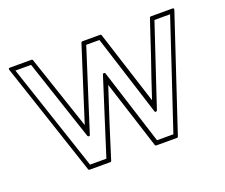

<svg xmlns="http://www.w3.org/2000/svg" viewBox="-78 -520 758 647"><g transform="rotate(-20 300.5 -196.5)"><path d="M591.8 -404.3Q598.1 -404.3 596.2 -397.9L461.4 7.3Q460.4 10.7 457 10.7H383.3Q379.4 10.7 378.4 7.3L300.3 -236.3Q280.3 -176.3 260.7 -114.7Q241.2 -53.2 222.2 7.3Q221.2 10.7 217.3 10.7H143.6Q140.1 10.7 139.2 7.3L4.4 -397.9Q2.4 -404.3 8.8 -404.3H86.4Q89.8 -404.3 90.8 -400.9L179.7 -136.2Q200.2 -201.2 221.9 -268.8Q243.7 -336.4 264.2 -400.9Q265.1 -404.3 269 -404.3H332Q335.9 -404.3 336.9 -400.9L421.4 -137.2Q433.1 -173.3 445.3 -209.2Q457.5 -245.1 470.2 -281.7Q480 -312 490 -341.8Q500 -371.6 509.8 -400.9Q510.7 -404.3 514.2 -404.3ZM521.5 -388.7 425.3 -100.1Q424.3 -96.7 420.7 -96.4Q417 -96.2 416 -100.1L324.2 -388.7H276.9Q253.4 -315.9 230.7 -244.1Q208 -172.4 184.6 -99.6Q183.6 -95.7 179.9 -95.9Q176.3 -96.2 175.3 -99.6L79.1 -388.7H22.9Q55.2 -292 86.9 -196.8Q118.7 -101.6 150.9 -4.9H209.5Q231.4 -73.2 252.4 -139.9Q273.4 -206.5 295.4 -274.9Q296.4 -278.8 300.3 -278.8Q304.2 -278.8 305.2 -274.9L391.1 -4.9H449.7Q481.9 -102.1 513.7 -196.5Q545.4 -291 577.6 -388.7Z"/></g></svg>

Font: Fibel Sued Kontur LRS
Style: Regular
Weight: 400
Designer: Peter Wiegel
Foundry: Peter Wiegel
Version: Version 000.000